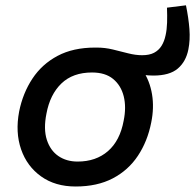

<svg xmlns="http://www.w3.org/2000/svg" viewBox="-20 -688 727 716"><path d="M551.8 -406.2Q534.4 -406.2 513.5 -408.8Q492.5 -411.4 469.8 -416.6L340.1 -510.6Q371.3 -510.6 400.6 -503.5Q429.8 -496.4 457.7 -489.2Q485.5 -482.1 510 -482.1Q537.1 -482.1 554.5 -491.2Q571.9 -500.3 582.4 -517.1Q592.9 -533.9 597.6 -556.9Q602.3 -577.7 603.1 -603.9Q603.9 -630.1 602.7 -659.4L673.5 -668.2Q683.3 -620.5 686.4 -579.6Q689.5 -538.7 682.5 -503.8Q673.5 -458.3 643 -432.3Q612.4 -406.2 551.8 -406.2ZM262 7.5Q185.8 7.5 133.2 -30.2Q80.5 -67.9 58.6 -131.3Q36.7 -194.8 51.4 -272.2Q65.2 -340.8 100.9 -394.8Q136.6 -448.8 194.8 -479.7Q253 -510.6 334.8 -510.6Q396 -510.6 440.8 -487.8Q485.5 -465 512.1 -425.8Q538.7 -386.5 547 -336.1Q555.2 -285.8 543.9 -231Q530.2 -161.1 494.3 -107.1Q458.5 -53.1 400.5 -22.8Q342.6 7.5 262 7.5ZM269.4 -85.5Q337.9 -85.5 382.7 -124.5Q427.5 -163.6 441.1 -237.6Q451.5 -288.1 441.4 -328.8Q431.2 -369.4 401.8 -393.6Q372.5 -417.7 323.1 -417.7Q251.6 -417.7 209 -376.7Q166.4 -335.6 153.2 -264.2Q141.7 -207 154.6 -166.8Q167.6 -126.7 197.7 -106.1Q227.8 -85.5 269.4 -85.5Z"/></svg>

Font: REM Medium
Style: Italic
Weight: 500
Italic angle: -11°
Designer: Octavio Pardo
Foundry: Ashler Design
Version: Version 1.005;gftools[0.9.28]